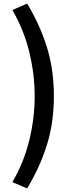

<svg xmlns="http://www.w3.org/2000/svg" viewBox="-20 -849 407 1069"><path d="M131 200 49 165Q112 57 142.5 -66Q173 -189 173 -314Q173 -438 142.5 -561.5Q112 -685 49 -793L131 -829Q201 -714 240.5 -588.5Q280 -463 280 -314Q280 -165 240.5 -40Q201 85 131 200Z"/></svg>

Font: Noto Sans JP SemiBold
Style: Regular
Weight: 600
Designer: Ryoko NISHIZUKA  (kana, bopomofo & ideographs); Paul D. Hunt (Latin, Greek & Cyrillic); Sandoll Communications , Soo-you
Foundry: Adobe
Version: Version 2.004-H2;hotconv 1.0.118;makeotfexe 2.5.65603